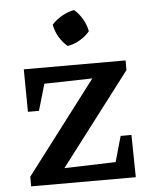

<svg xmlns="http://www.w3.org/2000/svg" viewBox="-54 -823 695 868"><g transform="rotate(-5 293.0 -388.5)"><path d="M52 0V-44L370 -462L152 -457L117 -337H67L65 -530H527V-486L209 -69L442 -76L475 -192H524L527 0ZM315 -777Q337 -758 352.5 -731Q368 -704 373 -676Q355 -654 327.5 -638Q300 -622 272 -618Q250 -636 234 -663Q218 -690 213 -720Q232 -741 259 -756.5Q286 -772 315 -777Z"/></g></svg>

Font: Piazzolla SC SemiBold
Style: Regular
Weight: 600
Designer: Juan Pablo del Peral
Foundry: Huerta Tipografica
Version: Version 1.330